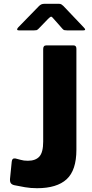

<svg xmlns="http://www.w3.org/2000/svg" viewBox="-20 -981 487 1011"><path d="M382.3 -192.5Q382.3 -84.4 330.9 -37.2Q279.5 10 175.1 10Q141.2 10 111.4 4.8Q81.7 -0.3 56 -5.7Q43.3 -8.4 37.5 -15.8Q31.7 -23.1 32.7 -39L41.7 -129.1Q43.5 -149.6 61.1 -146.6Q74.3 -143.9 89.5 -139.2Q104.7 -134.5 126.8 -134.5Q167.2 -134.5 187.3 -156.6Q207.4 -178.8 207.4 -235.2V-723Q207.4 -742 223.9 -742H367.2Q382.3 -742 382.3 -724.2V-192.5ZM309.1 -829.2 262.9 -881.5Q253.7 -893.2 249.3 -893.2Q244.8 -893.2 233.2 -881.5L182.6 -829.2Q176.2 -823.1 172.2 -822.1Q168.3 -821.1 159.8 -821.1H78.6Q70.7 -821.1 70.2 -825.5Q69.7 -829.9 75.9 -836.8L184.1 -947.9Q190.6 -954.7 197.4 -957.9Q204.3 -961.1 216.2 -961.1H289.1Q298.7 -961.1 304 -957.4Q309.2 -953.7 313.7 -949.6L420.9 -836.8Q436.5 -821.1 419.2 -821.1H332.6Q325 -821.1 319.4 -822.2Q313.8 -823.4 309.1 -829.2Z"/></svg>

Font: Libre Franklin Thin
Style: Regular
Weight: 100
Designer: Pablo Impallari, Rodrigo Fuenzalida, Nhung Nguyen
Foundry: Impallari Type
Version: Version 3.000